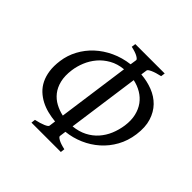

<svg xmlns="http://www.w3.org/2000/svg" viewBox="-158 -766 916 916"><g transform="rotate(45 300.5 -307.5)"><path d="M131.3 -313Q125.5 -270.5 133.3 -238.5Q141.1 -206.5 158.7 -184.3Q176.3 -162.1 201.2 -148.7Q226.1 -135.3 253.9 -129.4L304.2 -492.2Q263.7 -488.3 233.2 -470.9Q202.6 -453.6 181.4 -428.5Q160.2 -403.3 147.7 -373Q135.3 -342.8 131.3 -313ZM496.6 -305.7Q502 -344.2 494.6 -375.2Q487.3 -406.2 470.5 -429.2Q453.6 -452.1 428.7 -467Q403.8 -481.9 373.5 -488.3L323.2 -126Q362.3 -129.9 392.6 -145.5Q422.9 -161.1 444.3 -185.3Q465.8 -209.5 478.8 -240.5Q491.7 -271.5 496.6 -305.7ZM171.9 0 174.3 -21Q205.1 -27.8 223.6 -35.9Q242.2 -43.9 243.2 -50.8L247.6 -83.5Q220.7 -85.9 194.8 -92.5Q168.9 -99.1 146.5 -110.8Q124 -122.6 105.7 -139.9Q87.4 -157.2 75.7 -180.9Q64 -204.6 59.6 -235.1Q55.2 -265.6 60.5 -304.2Q66.4 -347.7 87.2 -386.2Q107.9 -424.8 140.4 -454.8Q172.9 -484.9 215.8 -504.9Q258.8 -524.9 309.6 -531.2L314.5 -564Q315.4 -569.8 300.3 -578.6Q285.2 -587.4 254.4 -594.2L257.3 -615.2H455.6L452.6 -594.2Q421.9 -587.4 403.6 -579.1Q385.3 -570.8 384.3 -564L379.9 -533.2Q422.4 -529.8 459.2 -515.4Q496.1 -501 522 -474.4Q547.9 -447.8 560.3 -408.2Q572.8 -368.7 565.4 -314.9Q558.6 -265.1 536.1 -224.6Q513.7 -184.1 480 -154.3Q446.3 -124.5 404.5 -106.4Q362.8 -88.4 317.4 -83.5L313 -50.8Q312 -44.9 326.9 -36.4Q341.8 -27.8 372.6 -21L370.1 0Z"/></g></svg>

Font: Gentium Plus
Style: Italic
Weight: 400
Italic angle: -8°
Designer: J. Victor Gaultney, Annie Olsen, Iska Routamaa
Foundry: SIL International
Version: Version 1.510